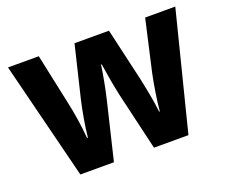

<svg xmlns="http://www.w3.org/2000/svg" viewBox="-95 -692 987 838"><g transform="rotate(-20 398.5 -273.5)"><path d="M426 -269 489 0H649L787 -547H647L593 -309C582 -257 571 -187 567 -140H564C559 -189 545 -257 535 -304L479 -547H319L261 -306C251 -263 237 -187 233 -140H229C225 -192 214 -265 202 -317L153 -547H10L147 0H303L367 -267C379 -317 391 -384 396 -420H399C404 -386 415 -319 426 -269Z"/></g></svg>

Font: Noto Sans Thai Looped SemiCondensed
Style: Bold
Weight: 700
Width: 4
Designer: Sasikarn Vongin, Ben Mitchell
Foundry: The Fontpad Ltd
Version: Version 1.001